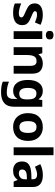

<svg xmlns="http://www.w3.org/2000/svg" viewBox="1290 -2090 1040 3660"><g transform="rotate(90 1810.0 -260.0)"><path d="M459 -162Q459 -79 400.5 -34.5Q342 10 226 10Q169 10 128 2.5Q87 -5 46 -22V-145Q90 -125 141 -112Q192 -99 231 -99Q275 -99 293.5 -112Q312 -125 312 -146Q312 -160 304.5 -171Q297 -182 272 -196Q247 -210 194 -232Q143 -254 110 -275.5Q77 -297 61 -327.5Q45 -358 45 -404Q45 -480 104 -518Q163 -556 261 -556Q312 -556 358 -546Q404 -536 453 -513L408 -406Q368 -423 332 -434.5Q296 -446 259 -446Q193 -446 193 -410Q193 -397 201.5 -386.5Q210 -376 234.5 -364Q259 -352 307 -332Q354 -313 388 -292.5Q422 -272 440.5 -241.5Q459 -211 459 -162Z M650 -760Q683 -760 707 -744.5Q731 -729 731 -687Q731 -646 707 -630Q683 -614 650 -614Q616 -614 592.5 -630Q569 -646 569 -687Q569 -729 592.5 -744.5Q616 -760 650 -760ZM724 -546V0H575V-546Z M1190 -556Q1278 -556 1331 -508.5Q1384 -461 1384 -356V0H1235V-319Q1235 -378 1214 -407.5Q1193 -437 1147 -437Q1079 -437 1054 -390.5Q1029 -344 1029 -257V0H880V-546H994L1014 -476H1022Q1048 -518 1093.5 -537Q1139 -556 1190 -556Z M1714 -556Q1815 -556 1872 -476H1876L1888 -546H2014V1Q2014 118 1945 179Q1876 240 1741 240Q1683 240 1633.5 233Q1584 226 1537 208V89Q1638 131 1750 131Q1865 131 1865 7V-4Q1865 -21 1866.5 -39Q1868 -57 1869 -71H1865Q1837 -28 1798 -9Q1759 10 1710 10Q1613 10 1558.5 -64.5Q1504 -139 1504 -272Q1504 -406 1560 -481Q1616 -556 1714 -556ZM1761 -435Q1656 -435 1656 -270Q1656 -107 1763 -107Q1820 -107 1847.5 -139.5Q1875 -172 1875 -253V-271Q1875 -359 1848 -397Q1821 -435 1761 -435Z M2666 -274Q2666 -138 2594.5 -64Q2523 10 2400 10Q2324 10 2264.5 -23Q2205 -56 2171 -119.5Q2137 -183 2137 -274Q2137 -410 2208 -483Q2279 -556 2403 -556Q2480 -556 2539 -523Q2598 -490 2632 -427.5Q2666 -365 2666 -274ZM2289 -274Q2289 -193 2315.5 -151.5Q2342 -110 2402 -110Q2461 -110 2487.5 -151.5Q2514 -193 2514 -274Q2514 -355 2487.5 -395.5Q2461 -436 2401 -436Q2342 -436 2315.5 -395.5Q2289 -355 2289 -274Z M2938 0H2789V-760H2938Z M3318 -557Q3428 -557 3486.5 -509.5Q3545 -462 3545 -364V0H3441L3412 -74H3408Q3373 -30 3334 -10Q3295 10 3227 10Q3154 10 3106 -32.5Q3058 -75 3058 -163Q3058 -250 3119 -291.5Q3180 -333 3302 -337L3397 -340V-364Q3397 -407 3374.5 -427Q3352 -447 3312 -447Q3272 -447 3234 -435.5Q3196 -424 3158 -407L3109 -508Q3153 -531 3206.5 -544Q3260 -557 3318 -557ZM3339 -251Q3267 -249 3239 -225Q3211 -201 3211 -162Q3211 -128 3231 -113.5Q3251 -99 3283 -99Q3331 -99 3364 -127.5Q3397 -156 3397 -208V-253Z"/></g></svg>

Font: Noto Sans Vithkuqi
Style: Bold
Weight: 700
Version: Version 1.001; ttfautohint (v1.8.4.7-5d5b)